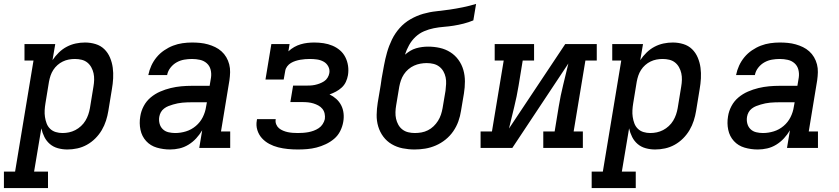

<svg xmlns="http://www.w3.org/2000/svg" viewBox="-62 -755 4282 980"><path d="M-42 205V121H15L109 -446H63V-530H220L206 -448Q220 -469 238.5 -487Q257 -505 279 -516.5Q301 -528 324.5 -533Q348 -538 372 -538Q400 -538 426 -530Q452 -522 470.5 -504Q489 -486 499.5 -461Q510 -436 513.5 -409.5Q517 -383 515.5 -355Q514 -327 509 -299L491 -189Q487 -164 479 -139Q471 -114 457.5 -91Q444 -68 424.5 -48.5Q405 -29 381.5 -16Q358 -3 332.5 2.5Q307 8 282 8Q257 8 233.5 1.5Q210 -5 192.5 -20Q175 -35 164.5 -56Q154 -77 149 -100L112 121H183V205ZM257 -76Q274 -76 290.5 -79.5Q307 -83 322.5 -91Q338 -99 351.5 -111.5Q365 -124 374 -139Q383 -154 388.5 -170Q394 -186 397 -203L415 -313Q418 -330 418.5 -347.5Q419 -365 415.5 -381Q412 -397 404 -411.5Q396 -426 383.5 -436Q371 -446 354.5 -450Q338 -454 320 -454Q304 -454 288.5 -451Q273 -448 258.5 -441Q244 -434 231.5 -423Q219 -412 210 -398Q201 -384 196 -369Q191 -354 188 -338L170 -228Q167 -210 166 -192.5Q165 -175 167.5 -158Q170 -141 176 -125Q182 -109 194 -97.5Q206 -86 222.5 -81Q239 -76 257 -76Z M806 8Q771 8 738.5 -1.5Q706 -11 684 -35Q662 -59 655 -92.5Q648 -126 654 -161Q658 -188 671.5 -213.5Q685 -239 707 -257.5Q729 -276 755.5 -287.5Q782 -299 809 -305.5Q836 -312 863 -314.5Q890 -317 917 -317H1008L1015 -359Q1018 -380 1013 -399.5Q1008 -419 993.5 -432Q979 -445 959 -449.5Q939 -454 918 -454Q898 -454 878 -450.5Q858 -447 840 -437Q822 -427 808.5 -410Q795 -393 791 -372H695Q700 -397 710.5 -420Q721 -443 737.5 -463Q754 -483 776 -498Q798 -513 821.5 -522Q845 -531 869.5 -534.5Q894 -538 918 -538Q939 -538 959.5 -536Q980 -534 999.5 -528.5Q1019 -523 1036.5 -514.5Q1054 -506 1068.5 -493Q1083 -480 1093 -463Q1103 -446 1108 -426.5Q1113 -407 1112.5 -386.5Q1112 -366 1109 -345L1066 -84H1113V0H955L970 -90Q957 -68 939.5 -49Q922 -30 900 -16.5Q878 -3 854 2.5Q830 8 806 8ZM832 -76Q860 -76 887.5 -84.5Q915 -93 937.5 -112Q960 -131 973 -157Q986 -183 990 -211L994 -233H917Q905 -233 893 -232.5Q881 -232 869 -231Q857 -230 845 -227.5Q833 -225 821 -221.5Q809 -218 797.5 -213.5Q786 -209 775.5 -201Q765 -193 759 -182Q753 -171 751 -159Q748 -141 752.5 -124Q757 -107 769 -95.5Q781 -84 798 -80Q815 -76 832 -76Z M1458 8Q1432 8 1407 5.5Q1382 3 1358 -3Q1334 -9 1312.5 -20.5Q1291 -32 1275 -49.5Q1259 -67 1251.5 -91Q1244 -115 1249 -141Q1249 -142 1249.5 -144Q1250 -146 1250 -147H1346Q1345 -147 1345 -146Q1345 -145 1345 -144Q1343 -132 1348 -120Q1353 -108 1362 -100.5Q1371 -93 1383 -88Q1395 -83 1407 -80.5Q1419 -78 1432 -77Q1445 -76 1458 -76Q1471 -76 1485 -77Q1499 -78 1512.5 -80.5Q1526 -83 1539.5 -88Q1553 -93 1565 -101Q1577 -109 1585 -121.5Q1593 -134 1596 -147Q1598 -161 1595 -175Q1592 -189 1583.5 -199.5Q1575 -210 1563 -216.5Q1551 -223 1538 -227Q1525 -231 1511 -232.5Q1497 -234 1482 -234H1420L1434 -318H1496Q1508 -318 1520.5 -318.5Q1533 -319 1545 -321.5Q1557 -324 1569 -328.5Q1581 -333 1592 -340Q1603 -347 1610 -358.5Q1617 -370 1619 -382Q1622 -400 1613.5 -416Q1605 -432 1589.5 -440.5Q1574 -449 1556 -451.5Q1538 -454 1519 -454Q1507 -454 1495 -453Q1483 -452 1471 -450Q1459 -448 1446.5 -444Q1434 -440 1423 -433.5Q1412 -427 1404 -416.5Q1396 -406 1394 -394L1386 -349H1293L1323 -530H1416L1410 -493Q1424 -506 1440 -515Q1456 -524 1473 -529Q1490 -534 1507.5 -536Q1525 -538 1542 -538Q1566 -538 1589.5 -534.5Q1613 -531 1634.5 -522Q1656 -513 1673 -498.5Q1690 -484 1700.5 -463.5Q1711 -443 1714.5 -419Q1718 -395 1714 -371Q1711 -354 1703.5 -337.5Q1696 -321 1682.5 -308.5Q1669 -296 1653 -287.5Q1637 -279 1620 -273Q1639 -264 1654.5 -250Q1670 -236 1679.5 -217.5Q1689 -199 1691.5 -177Q1694 -155 1690 -133Q1686 -109 1674.5 -86Q1663 -63 1643.5 -46.5Q1624 -30 1600.5 -19Q1577 -8 1553.5 -2Q1530 4 1506 6Q1482 8 1458 8Z M2054 8Q2023 8 1993 2Q1963 -4 1937.5 -19Q1912 -34 1894.5 -57.5Q1877 -81 1868.5 -109.5Q1860 -138 1860.5 -169Q1861 -200 1866 -231L1881 -320Q1882 -329 1883.5 -337.5Q1885 -346 1886 -355Q1892 -388 1898 -421Q1904 -454 1913.5 -487.5Q1923 -521 1938.5 -553Q1954 -585 1978 -612Q2002 -639 2033.5 -657Q2065 -675 2098 -684.5Q2131 -694 2165 -697.5Q2199 -701 2233 -706Q2267 -711 2301 -718Q2335 -725 2368 -735L2354 -651Q2330 -641 2304.5 -634.5Q2279 -628 2254 -624Q2229 -620 2203.5 -618Q2178 -616 2152.5 -611Q2127 -606 2102.5 -595.5Q2078 -585 2058.5 -566.5Q2039 -548 2026 -524.5Q2013 -501 2005 -476Q2018 -487 2032 -495.5Q2046 -504 2061.5 -508.5Q2077 -513 2092.5 -515Q2108 -517 2123 -517Q2154 -517 2183 -510.5Q2212 -504 2236.5 -488.5Q2261 -473 2278 -449.5Q2295 -426 2303 -398Q2311 -370 2311 -339.5Q2311 -309 2306 -278L2291 -189Q2287 -162 2277.5 -135.5Q2268 -109 2251.5 -85Q2235 -61 2212 -42.5Q2189 -24 2162.5 -12.5Q2136 -1 2108.5 3.5Q2081 8 2054 8ZM2055 -76Q2072 -76 2089 -79Q2106 -82 2122 -90Q2138 -98 2151 -110.5Q2164 -123 2173.5 -138Q2183 -153 2188.5 -169.5Q2194 -186 2197 -203L2212 -292Q2214 -309 2215 -326.5Q2216 -344 2212.5 -360.5Q2209 -377 2201 -391Q2193 -405 2180 -415Q2167 -425 2150.5 -429Q2134 -433 2116 -433Q2100 -433 2083.5 -430Q2067 -427 2051.5 -420Q2036 -413 2022.5 -401.5Q2009 -390 1999.5 -375.5Q1990 -361 1984.5 -345Q1979 -329 1976 -313L1960 -217Q1957 -200 1956.5 -182.5Q1956 -165 1959.5 -149Q1963 -133 1971 -118.5Q1979 -104 1992 -94Q2005 -84 2021.5 -80Q2038 -76 2055 -76Q2055 -76 2055 -76Q2055 -76 2055 -76Z M2391 0V-84H2449L2509 -446H2463V-530H2664V-446H2606L2585 -318Q2576 -263 2562.5 -208.5Q2549 -154 2536 -99L2823 -530H2984V-446H2926L2866 -84H2913V0H2711V-84H2769L2790 -212Q2799 -267 2812.5 -321.5Q2826 -376 2839 -431L2553 0Z M2958 205V121H3015L3109 -446H3063V-530H3220L3206 -448Q3220 -469 3238.5 -487Q3257 -505 3279 -516.5Q3301 -528 3324.5 -533Q3348 -538 3372 -538Q3400 -538 3426 -530Q3452 -522 3470.5 -504Q3489 -486 3499.5 -461Q3510 -436 3513.5 -409.5Q3517 -383 3515.5 -355Q3514 -327 3509 -299L3491 -189Q3487 -164 3479 -139Q3471 -114 3457.5 -91Q3444 -68 3424.5 -48.5Q3405 -29 3381.5 -16Q3358 -3 3332.5 2.5Q3307 8 3282 8Q3257 8 3233.5 1.5Q3210 -5 3192.5 -20Q3175 -35 3164.5 -56Q3154 -77 3149 -100L3112 121H3183V205ZM3257 -76Q3274 -76 3290.5 -79.5Q3307 -83 3322.5 -91Q3338 -99 3351.5 -111.5Q3365 -124 3374 -139Q3383 -154 3388.5 -170Q3394 -186 3397 -203L3415 -313Q3418 -330 3418.5 -347.5Q3419 -365 3415.5 -381Q3412 -397 3404 -411.5Q3396 -426 3383.5 -436Q3371 -446 3354.5 -450Q3338 -454 3320 -454Q3304 -454 3288.5 -451Q3273 -448 3258.5 -441Q3244 -434 3231.5 -423Q3219 -412 3210 -398Q3201 -384 3196 -369Q3191 -354 3188 -338L3170 -228Q3167 -210 3166 -192.5Q3165 -175 3167.5 -158Q3170 -141 3176 -125Q3182 -109 3194 -97.5Q3206 -86 3222.5 -81Q3239 -76 3257 -76Z M3806 8Q3771 8 3738.5 -1.5Q3706 -11 3684 -35Q3662 -59 3655 -92.5Q3648 -126 3654 -161Q3658 -188 3671.5 -213.5Q3685 -239 3707 -257.5Q3729 -276 3755.5 -287.5Q3782 -299 3809 -305.5Q3836 -312 3863 -314.5Q3890 -317 3917 -317H4008L4015 -359Q4018 -380 4013 -399.5Q4008 -419 3993.5 -432Q3979 -445 3959 -449.5Q3939 -454 3918 -454Q3898 -454 3878 -450.5Q3858 -447 3840 -437Q3822 -427 3808.5 -410Q3795 -393 3791 -372H3695Q3700 -397 3710.5 -420Q3721 -443 3737.5 -463Q3754 -483 3776 -498Q3798 -513 3821.5 -522Q3845 -531 3869.5 -534.5Q3894 -538 3918 -538Q3939 -538 3959.5 -536Q3980 -534 3999.5 -528.5Q4019 -523 4036.5 -514.5Q4054 -506 4068.5 -493Q4083 -480 4093 -463Q4103 -446 4108 -426.5Q4113 -407 4112.5 -386.5Q4112 -366 4109 -345L4066 -84H4113V0H3955L3970 -90Q3957 -68 3939.5 -49Q3922 -30 3900 -16.5Q3878 -3 3854 2.5Q3830 8 3806 8ZM3832 -76Q3860 -76 3887.5 -84.5Q3915 -93 3937.5 -112Q3960 -131 3973 -157Q3986 -183 3990 -211L3994 -233H3917Q3905 -233 3893 -232.5Q3881 -232 3869 -231Q3857 -230 3845 -227.5Q3833 -225 3821 -221.5Q3809 -218 3797.5 -213.5Q3786 -209 3775.5 -201Q3765 -193 3759 -182Q3753 -171 3751 -159Q3748 -141 3752.5 -124Q3757 -107 3769 -95.5Q3781 -84 3798 -80Q3815 -76 3832 -76Z"/></svg>

Font: Iosevka Slab MdExObl
Style: Regular
Weight: 500
Width: 7
Italic angle: -9°
Monospace: yes
Designer: Belleve Invis
Foundry: Belleve Invis
Version: Version 11.1.1; ttfautohint (v1.8.3)